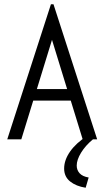

<svg xmlns="http://www.w3.org/2000/svg" viewBox="-20 -654 490 901"><path d="M368 0 312 -182H136L80 0H14L219 -634H231L436 0ZM224 -467 153 -236H295ZM396 179 382 227Q337 220 309 197.5Q281 175 281 137Q281 97 309 57Q337 17 390 -17L416 0Q381 29 360.5 62.5Q340 96 340 123Q340 144 353.5 159Q367 174 396 179Z"/></svg>

Font: Inconsolata SemiCondensed
Style: Regular
Weight: 400
Width: 4
Monospace: yes
Designer: Raph Levien, Cyreal, Brenton Simpson
Foundry: Raph Levien, Cyreal, Google
Version: Version 3.001; ttfautohint (v1.8.2.53-6de2)